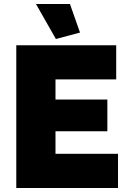

<svg xmlns="http://www.w3.org/2000/svg" viewBox="-20 -935 637 955"><path d="M258 -741 378 -773 328 -915H159ZM256 -170V-282H514V-440H256V-540H558V-710H61V0H567V-170Z"/></svg>

Font: Raleway Black
Style: Regular
Weight: 900
Designer: Matt McInerney, Pablo Impallari, Rodrigo Fuenzalida
Foundry: Matt McInerney, Pablo Impallari, Rodrigo Fuenzalida
Version: Version 3.000g; ttfautohint (v1.5) -l 8 -r 28 -G 28 -x 14 -D